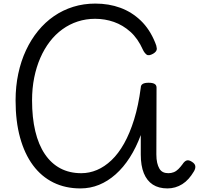

<svg xmlns="http://www.w3.org/2000/svg" viewBox="-20 -1035 1127 1072"><path d="M429 17Q345 17 278 -16Q211 -49 164 -112.5Q117 -176 92 -267Q67 -358 67 -474Q67 -553 82 -623.5Q97 -694 125 -754Q153 -814 192.5 -862.5Q232 -911 281.5 -945Q331 -979 389 -997Q447 -1015 512 -1015Q588 -1015 652 -991.5Q716 -968 766 -920Q816 -872 846 -798Q854 -781 855.5 -764.5Q857 -748 835 -735Q810 -721 798 -730.5Q786 -740 778 -757Q750 -820 708 -857.5Q666 -895 616 -912.5Q566 -930 511 -930Q460 -930 414 -915Q368 -900 328.5 -871.5Q289 -843 258 -802.5Q227 -762 205 -711.5Q183 -661 171 -601.5Q159 -542 159 -475Q159 -378 177 -302.5Q195 -227 230.5 -174.5Q266 -122 317 -95Q368 -68 434 -68Q479 -68 521.5 -86Q564 -104 602.5 -140.5Q641 -177 673 -234Q705 -291 729 -368.5Q753 -446 766 -546Q766 -560 777 -566.5Q788 -573 810 -573Q832 -573 843 -566.5Q854 -560 854 -546L853 -173Q853 -146 857.5 -126.5Q862 -107 870 -93.5Q878 -80 890.5 -74Q903 -68 920 -68Q936 -68 950 -73.5Q964 -79 976 -91Q988 -103 999 -118Q1010 -135 1022 -139Q1034 -143 1051 -132Q1069 -121 1070.5 -107Q1072 -93 1062 -77Q1049 -55 1033 -37Q1017 -19 998 -7Q979 5 958 11Q937 17 915 17Q866 17 833 -4.5Q800 -26 783 -68Q766 -110 766 -172V-281Q740 -211 704.5 -155.5Q669 -100 625.5 -61.5Q582 -23 533 -3Q484 17 429 17Z"/></svg>

Font: Playwrite ES Deco
Style: Regular
Weight: 400
Designer: Veronika Burian, José Scaglione
Foundry: TypeTogether
Version: Version 1.002